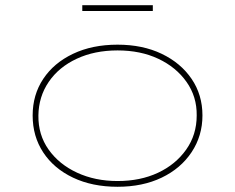

<svg xmlns="http://www.w3.org/2000/svg" viewBox="-20 -705 900 735"><path d="M430 10Q333 10 259.5 -25Q186 -60 145.5 -121.5Q105 -183 105 -263Q105 -342 145.5 -403Q186 -464 259.5 -499Q333 -534 430 -534Q526 -534 599 -499Q672 -464 713.5 -403Q755 -342 755 -263Q755 -185 713.5 -122.5Q672 -60 599 -25Q526 10 430 10ZM430 -12Q517 -12 584.5 -43.5Q652 -75 692.5 -132Q733 -189 733 -263Q734 -335 694 -391.5Q654 -448 586 -480Q518 -512 430 -512Q342 -512 273.5 -480Q205 -448 166.5 -391.5Q128 -335 127 -263Q126 -189 166 -132.5Q206 -76 275 -44Q344 -12 430 -12ZM295 -663V-685H565V-663Z"/></svg>

Font: Lexend Peta Thin
Style: Regular
Weight: 250
Version: Version 1.007